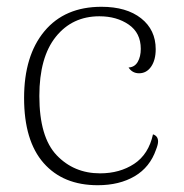

<svg xmlns="http://www.w3.org/2000/svg" viewBox="-20 -534 541 566"><path d="M51 -245Q51 -370 111 -442Q171 -514 279 -514Q353 -514 396 -480Q439 -446 439 -389Q439 -357 425.5 -337.5Q412 -318 390 -318Q370 -318 359 -335Q377 -336 386 -351.5Q395 -367 395 -390Q395 -437 359.5 -461.5Q324 -486 273 -486Q193 -486 144.5 -425.5Q96 -365 96 -251Q96 -130 147 -76.5Q198 -23 275 -23Q333 -23 375.5 -51Q418 -79 431 -138Q446 -133 446 -117Q446 -108 440 -93Q422 -41 377 -14.5Q332 12 268 12Q166 12 108.5 -53.5Q51 -119 51 -245Z"/></svg>

Font: Arima Madurai ExtraLight
Style: Regular
Weight: 275
Designer: Joana Correia and Natanael Gama
Foundry: NDISCOVER
Version: Version 1.019